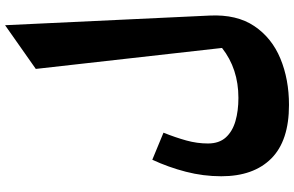

<svg xmlns="http://www.w3.org/2000/svg" viewBox="-216 -634 1131 738"><g transform="rotate(-90 349.0 -265.5)"><path d="M620.6 -811 657.7 -24.4Q662.6 79.6 617.2 147Q571.8 214.4 492.2 247.3Q412.6 280.3 314 280.3Q176.3 280.3 108.2 212.2Q40 144 40 20Q40 -49.3 57.4 -116.2Q74.7 -183.1 103.5 -245.1L207.5 -202.1Q189 -155.8 177.5 -114.3Q166 -72.8 166 -31.2Q166 11.7 189.2 37.4Q212.4 63 252 74.5Q291.5 85.9 341.3 85.9Q453.1 85.9 533.2 22.9L452.6 -692.9Z"/></g></svg>

Font: Pinar DS4-Bold
Style: Regular
Weight: 700
Designer: Amin Abedi
Version: Version 2.000